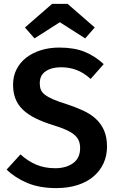

<svg xmlns="http://www.w3.org/2000/svg" viewBox="-20 -950 599 985"><path d="M529 -198Q529 -151 511 -112Q493 -73 459.5 -44.5Q426 -16 377.5 -0.5Q329 15 268 15Q183 15 120 -11.5Q57 -38 14 -80L85 -158Q122 -124 165.5 -105.5Q209 -87 263 -87Q319 -87 355 -113Q391 -139 391 -190Q391 -211 384.5 -227.5Q378 -244 362.5 -257.5Q347 -271 321 -283Q295 -295 256 -307Q200 -324 160.5 -344Q121 -364 96 -388.5Q71 -413 59 -444.5Q47 -476 47 -515Q47 -559 65 -594.5Q83 -630 115 -654.5Q147 -679 190 -692.5Q233 -706 284 -706Q360 -706 413.5 -684.5Q467 -663 512 -621L445 -545Q410 -577 372.5 -591Q335 -605 293 -605Q245 -605 214.5 -584.5Q184 -564 184 -523Q184 -504 189.5 -490Q195 -476 210.5 -464Q226 -452 253.5 -440Q281 -428 324 -415Q369 -400 407 -382.5Q445 -365 472 -340Q499 -315 514 -280.5Q529 -246 529 -198ZM157 -753 108 -809 247 -930H327L466 -809L417 -753L287 -836Z"/></svg>

Font: Qnwhxotralxmqkhsjrfbfhwcoqn
Style: Regular
Weight: 500
Designer: Carrois Corporate & Edenspiekermann
Foundry: Carrois Corporate GbR & Edenspiekermann AG
Version: Version 2.001